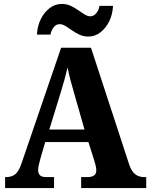

<svg xmlns="http://www.w3.org/2000/svg" viewBox="-20 -957 764 977"><path d="M6 0V-56H14Q38 -56 56.5 -69.5Q75 -83 90 -127L291 -714H443L638 -118Q650 -84 668.5 -70Q687 -56 713 -56H724V0H393V-56H428Q445 -56 457.5 -63.5Q470 -71 470 -90Q470 -103 466 -117Q462 -131 460 -139L430 -234H210L187 -155Q184 -143 179 -124Q174 -105 174 -92Q174 -75 183 -65.5Q192 -56 214 -56H255V0ZM231 -298H410L356 -487Q347 -518 338.5 -549.5Q330 -581 324 -614Q309 -551 290 -490ZM430 -771Q405 -771 384.5 -780.5Q364 -790 346.5 -802.5Q329 -815 313.5 -824.5Q298 -834 283 -834Q265 -834 252.5 -817.5Q240 -801 237 -781H168Q170 -824 187.5 -859.5Q205 -895 233 -916Q261 -937 294 -937Q319 -937 339.5 -927.5Q360 -918 377.5 -905.5Q395 -893 410.5 -883.5Q426 -874 440 -874Q457 -874 470.5 -890.5Q484 -907 486 -927H555Q553 -883 535.5 -848Q518 -813 490.5 -792Q463 -771 430 -771Z"/></svg>

Font: Noto Serif Myanmar SemiCondensed ExtraBold
Style: Regular
Weight: 800
Width: 4
Designer: Ben Mitchell and the Monotype Design Team
Foundry: Monotype Imaging Inc.
Version: Version 2.106; ttfautohint (v1.8.4.7-5d5b)